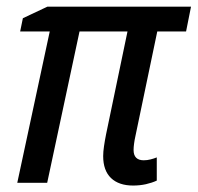

<svg xmlns="http://www.w3.org/2000/svg" viewBox="-20 -558 603 586"><path d="M386.2 8.3Q342.8 8.3 318.8 -14.6Q294.9 -37.6 294.9 -81.5Q294.9 -94.7 297.4 -111.6Q299.8 -128.4 303.7 -147.9L369.1 -461.9H222.7L124 0H32.7L131.8 -461.9H41.5L49.8 -502.4L124.5 -537.6H563L547.9 -461.9H460L393.1 -141.6Q390.6 -130.4 389.2 -119.6Q387.7 -108.9 387.7 -100.1Q387.7 -84.5 395.5 -76.7Q403.3 -68.8 418.5 -68.8Q429.2 -68.8 439.7 -71.5Q450.2 -74.2 458.5 -77.6V-6.8Q443.8 0 425.3 4.2Q406.7 8.3 386.2 8.3Z"/></svg>

Font: Open Sans SemiCondensed Medium
Style: Italic
Weight: 500
Width: 4
Italic angle: -12°
Designer: Monotype Design Team
Foundry: Monotype Imaging Inc.
Version: Version 3.000